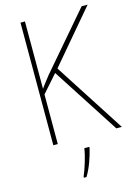

<svg xmlns="http://www.w3.org/2000/svg" viewBox="-137 -786 767 1080"><g transform="rotate(-15 246.5 -246.5)"><path d="M493 0 228 -411 485 -714H450L172 -390C150 -362 132 -339 120 -322V-714H94V0H120V-289L209 -390L461 0ZM287 68V61H258C253 103 228 181 213 214V221H228C256 175 275 118 287 68Z"/></g></svg>

Font: Noto Sans Ethiopic SemiCondensed Thin
Style: Regular
Weight: 100
Width: 4
Designer: Monotype Design Team
Foundry: Monotype Imaging Inc.
Version: Version 2.102